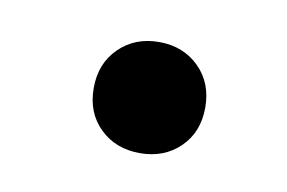

<svg xmlns="http://www.w3.org/2000/svg" viewBox="-32 -164 324 217"><g transform="rotate(10 130.0 -55.5)"><path d="M137.2 8.8Q109.4 8.8 91.3 -8.8Q73.2 -26.4 73.2 -54.7Q73.2 -83 91.3 -100.8Q109.4 -118.7 137.2 -118.7Q165 -118.7 183.1 -100.8Q201.2 -83 201.2 -54.7Q201.2 -26.4 183.1 -8.8Q165 8.8 137.2 8.8Z"/></g></svg>

Font: Harmattan
Style: Bold
Weight: 700
Designer: George W. Nuss III and SIL International
Foundry: SIL International
Version: Version 4.000